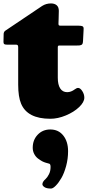

<svg xmlns="http://www.w3.org/2000/svg" viewBox="-20 -674 512 1103"><path d="M312 -227.5Q312 -187.5 325.9 -166Q339.8 -144.5 366.2 -144.5Q388.2 -144.5 410.2 -161.1Q420.4 -168.9 428.7 -168.9Q440.9 -168.9 452.6 -150.9Q464.4 -132.8 464.4 -112.8Q464.4 -87.4 434.6 -58.8Q404.8 -30.3 358.6 -11Q312.5 8.3 269 8.3Q137.2 8.3 101.1 -78.6Q84.5 -118.2 84.5 -187.5V-402.8Q84.5 -410.6 81.8 -414.1Q79.1 -417.5 71.3 -417.5H20Q7.8 -417.5 3.9 -420.9Q0 -424.3 0 -433.1Q0 -462.4 1 -480Q2 -492.2 11.7 -498.5L221.7 -639.6Q244.6 -654.3 272.9 -654.3Q293.5 -654.3 305.7 -643.8Q317.9 -633.3 317.9 -611.8Q317.9 -595.2 316.9 -568.1Q315.9 -541 315.9 -538.1Q315.9 -530.3 318.6 -528.3Q321.3 -526.4 330.1 -526.4H432.1Q448.2 -526.4 454.3 -522.9Q460.4 -519.5 460.4 -509.8Q460.4 -503.4 460 -498.5L457 -439.5Q456.5 -429.7 454.6 -424.1Q452.6 -418.5 447.5 -416Q442.4 -413.6 437.7 -413.1Q433.1 -412.6 422.9 -412.6H321.8Q315.9 -412.6 314 -410.4Q312 -408.2 312 -402.3ZM223.6 384.3Q223.6 370.1 242.2 354Q252 345.2 261.2 327.1Q270.5 309.1 270.5 285.2Q270.5 269.5 263.7 266.6Q261.2 265.6 242.7 260.7Q232.4 257.8 221.4 252Q210.4 246.1 197.5 236.1Q184.6 226.1 176.3 210Q168 193.8 168 174.8Q168 129.9 196.5 99.9Q225.1 69.8 269 69.8Q315.9 69.8 343.5 104.5Q371.1 139.2 371.1 194.8Q371.1 238.3 359.9 279.8Q348.6 321.3 332.8 348.6Q316.9 376 300.5 392.6Q284.2 409.2 272.9 409.2Q247.6 409.2 235.6 401.1Q223.6 393.1 223.6 384.3Z"/></svg>

Font: Cooper* Black
Style: Regular
Weight: 900
Designer: Owen Earl
Foundry: indestructible type*
Version: Version 0.001